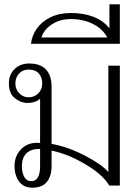

<svg xmlns="http://www.w3.org/2000/svg" viewBox="-20 -856 638 886"><path d="M47 -90Q47 -135 76 -166Q105 -197 151 -197Q161 -197 165 -196V-401Q145 -381 107 -381Q76 -381 48.5 -403Q21 -425 21 -471Q21 -512 47.5 -537.5Q74 -563 114 -563Q167 -563 192.5 -535Q218 -507 218 -457V-192Q292 -179 370.5 -138.5Q449 -98 480 -62V-553H533V0H484Q455 -50 374 -98Q293 -146 218 -161V-89Q218 -44 196.5 -17Q175 10 130 10Q88 10 67.5 -19Q47 -48 47 -90ZM175 -471Q175 -499 159 -517Q143 -535 112 -535Q85 -535 68 -516.5Q51 -498 51 -471Q51 -444 69 -425.5Q87 -407 112 -407Q139 -407 157 -425.5Q175 -444 175 -471ZM165 -87V-169Q123 -169 102 -148.5Q81 -128 81 -90Q81 -59 92 -39.5Q103 -20 125 -20Q145 -20 155 -38Q165 -56 165 -87Z M308 -796Q365 -796 411 -778.5Q457 -761 485 -725V-836H533V-654H123Q127 -691 149.5 -723.5Q172 -756 212.5 -776Q253 -796 308 -796ZM475 -683Q454 -723 409 -745.5Q364 -768 307 -768Q257 -768 220 -744Q183 -720 171 -683Z"/></svg>

Font: Taviraj ExtraLight
Style: Regular
Weight: 275
Designer: Katatrad Team
Foundry: CadsonDemak
Version: Version 1.001